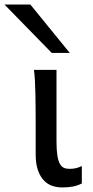

<svg xmlns="http://www.w3.org/2000/svg" viewBox="-62 -801 402 833"><path d="M239.3 -68.4Q253.4 -68.4 266.1 -71Q278.8 -73.7 293 -80.6V-4.9Q272.9 4.9 253.2 8.5Q233.4 12.2 207.5 12.2Q186 12.2 165.5 5.6Q145 -1 128.9 -17.6Q112.8 -34.2 102.8 -61.8Q92.8 -89.4 92.8 -131.8V-258.8Q92.8 -294.4 92.5 -329.1Q92.3 -363.8 91.6 -394.8Q90.8 -425.8 89.4 -452.4Q87.9 -479 85.4 -498H183.1V-188Q183.1 -150.4 186.8 -127Q190.4 -103.5 197.5 -90.6Q204.6 -77.6 215.1 -73Q225.6 -68.4 239.3 -68.4ZM69.8 -781.2 240.7 -571.3H162.6L-42.5 -781.2Z"/></svg>

Font: Andika DR AuSIL
Style: Regular
Weight: 400
Designer: Annie Olsen & Victor Gaultney
Foundry: SIL International
Version: Version 0.003